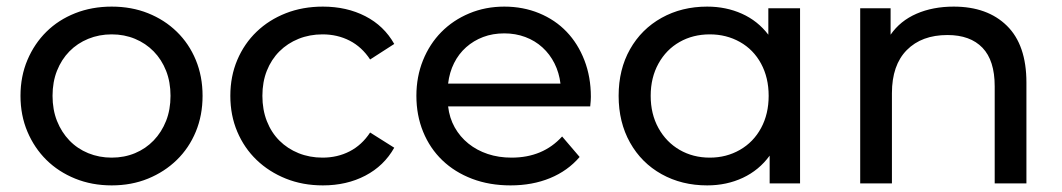

<svg xmlns="http://www.w3.org/2000/svg" viewBox="-20 -555 3213 581"><path d="M42 -265Q42 -324 63 -373.5Q84 -423 120.5 -459Q157 -495 207.5 -515Q258 -535 318 -535Q378 -535 428 -515Q478 -495 515 -459Q552 -423 572.5 -373.5Q593 -324 593 -265Q593 -206 572.5 -156.5Q552 -107 515 -71Q478 -35 428 -14.5Q378 6 318 6Q258 6 207.5 -14.5Q157 -35 120.5 -71Q84 -107 63 -156.5Q42 -206 42 -265ZM496 -265Q496 -307 482.5 -341Q469 -375 445 -399.5Q421 -424 388.5 -437.5Q356 -451 318 -451Q280 -451 247 -437.5Q214 -424 190 -399.5Q166 -375 152.5 -341Q139 -307 139 -265Q139 -223 152.5 -189Q166 -155 190 -130Q214 -105 247 -91.5Q280 -78 318 -78Q356 -78 388.5 -91.5Q421 -105 445 -130Q469 -155 482.5 -189Q496 -223 496 -265Z M677 -265Q677 -324 698 -373.5Q719 -423 756.5 -459Q794 -495 845 -515Q896 -535 957 -535Q1029 -535 1085.5 -506Q1142 -477 1173 -422L1100 -375Q1075 -413 1038 -432Q1001 -451 956 -451Q917 -451 883.5 -437.5Q850 -424 825.5 -399.5Q801 -375 787.5 -341Q774 -307 774 -265Q774 -223 787.5 -188.5Q801 -154 825.5 -129.5Q850 -105 883.5 -91.5Q917 -78 956 -78Q1001 -78 1038 -97Q1075 -116 1100 -154L1173 -108Q1142 -53 1085.5 -23.5Q1029 6 957 6Q896 6 845 -14.5Q794 -35 756.5 -71Q719 -107 698 -156.5Q677 -206 677 -265Z M1766 -233H1336Q1340 -198 1356 -169.5Q1372 -141 1397.5 -120.5Q1423 -100 1456 -89Q1489 -78 1528 -78Q1623 -78 1681 -142L1734 -80Q1698 -38 1644.5 -16Q1591 6 1525 6Q1461 6 1408.5 -14Q1356 -34 1318.5 -70Q1281 -106 1260.5 -156Q1240 -206 1240 -265Q1240 -323 1260 -372.5Q1280 -422 1315.5 -458Q1351 -494 1400 -514.5Q1449 -535 1506 -535Q1563 -535 1611.5 -515Q1660 -495 1694.5 -459Q1729 -423 1748.5 -372.5Q1768 -322 1768 -262Q1768 -257 1767.5 -249.5Q1767 -242 1766 -233ZM1336 -302H1676Q1672 -335 1658 -363Q1644 -391 1621.5 -411.5Q1599 -432 1569.5 -443Q1540 -454 1506 -454Q1471 -454 1442 -443Q1413 -432 1390.5 -412Q1368 -392 1354 -364Q1340 -336 1336 -302Z M2401 -530V0H2309V-84Q2277 -40 2228 -17Q2179 6 2120 6Q2043 6 1982 -28Q1921 -62 1886.5 -123.5Q1852 -185 1852 -265Q1852 -345 1886.5 -406Q1921 -467 1982 -501Q2043 -535 2120 -535Q2177 -535 2225 -513.5Q2273 -492 2305 -450V-530ZM2306 -265Q2306 -320 2283 -362.5Q2260 -405 2219 -428Q2178 -451 2128 -451Q2077 -451 2036.5 -428Q1996 -405 1972.5 -362.5Q1949 -320 1949 -265Q1949 -210 1972.5 -167.5Q1996 -125 2036.5 -101.5Q2077 -78 2128 -78Q2178 -78 2219 -101.5Q2260 -125 2283 -167.5Q2306 -210 2306 -265Z M3086 -305V0H2990V-294Q2990 -372 2953 -410.5Q2916 -449 2847 -449Q2769 -449 2724 -403.5Q2679 -358 2679 -273V0H2583V-530H2675V-450Q2704 -492 2753.5 -513.5Q2803 -535 2866 -535Q2968 -535 3027 -477Q3086 -419 3086 -305Z"/></svg>

Font: CMG Sans Medium
Style: Regular
Weight: 500
Designer: Julieta Ulanovsky
Foundry: Julieta Ulanovsky
Version: Version 7.200